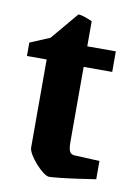

<svg xmlns="http://www.w3.org/2000/svg" viewBox="-70 -605 460 662"><g transform="rotate(10 160.0 -273.5)"><path d="M149 11Q140 11 127 1Q114 -9 101 -23.5Q88 -38 79 -53Q70 -68 70 -78V-386H1V-433L70 -462L151 -558Q160 -558 173 -553.5Q186 -549 200 -543V-455H300V-383H200V-121Q200 -95 205.5 -86Q211 -77 223 -77L310 -73V-9Q284 -5 249 0Q214 5 185.5 8Q157 11 149 11Z"/></g></svg>

Font: Grenze Gotisch
Style: Bold
Weight: 700
Designer: Renata Polastri
Foundry: Omnibus-Type
Version: Version 1.001